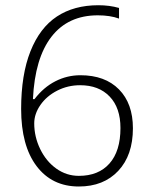

<svg xmlns="http://www.w3.org/2000/svg" viewBox="-20 -693 570 723"><path d="M59.6 -282.7Q59.6 -411.6 94.7 -500Q129.9 -588.4 194.3 -630.9Q258.8 -673.3 350.1 -673.3Q392.6 -673.3 428.2 -663.1V-623Q395 -635.3 348.1 -635.3Q236.3 -635.3 173.8 -554.7Q111.3 -474.1 104 -319.8H109.9Q144 -364.3 188.5 -387Q232.9 -409.7 282.7 -409.7Q375.5 -409.7 428 -356.4Q480.5 -303.2 480.5 -210Q480.5 -108.4 425.3 -49.6Q370.1 9.3 276.9 9.3Q175.8 9.3 117.7 -67.6Q59.6 -144.5 59.6 -282.7ZM276.9 -30.8Q351.1 -30.8 392.3 -77.4Q433.6 -124 433.6 -210.9Q433.6 -287.1 392.8 -329.6Q352.1 -372.1 281.7 -372.1Q235.4 -372.1 195.6 -351.8Q155.8 -331.5 132.3 -297.9Q108.9 -264.2 108.9 -228.5Q108.9 -178.2 131.3 -131.8Q153.8 -85.4 192.1 -58.1Q230.5 -30.8 276.9 -30.8Z"/></svg>

Font: Bpm'online Open Sans Light
Style: Regular
Weight: 300
Foundry: Ascender Corporation
Version: Version 1.10